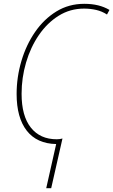

<svg xmlns="http://www.w3.org/2000/svg" viewBox="-20 -744 593 1005"><path d="M274 10Q173 8 120 -60Q67 -128 67 -252Q67 -340 92 -424.5Q117 -509 163.5 -576.5Q210 -644 275 -684Q340 -724 421 -724Q461 -724 493.5 -716Q526 -708 553 -692L540 -668Q514 -685 483.5 -692Q453 -699 420 -699Q347 -699 287 -661.5Q227 -624 183.5 -560.5Q140 -497 116.5 -417Q93 -337 93 -253Q93 -137 141.5 -76Q190 -15 277 -15Q293 -15 307 -19L248 241H222Z"/></svg>

Font: Noto Sans SemiCondensed Thin
Style: Italic
Weight: 100
Width: 4
Italic angle: -12°
Designer: Monotype Design Team
Foundry: Monotype Imaging Inc.
Version: Version 2.013; ttfautohint (v1.8.4.7-5d5b)